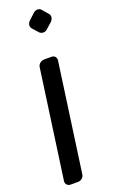

<svg xmlns="http://www.w3.org/2000/svg" viewBox="-172 -758 500 846"><g transform="rotate(-20 77.5 -334.5)"><path d="M80 -505C69 -505 53 -496 51 -480L-20 28C-22 39 -14 53 2 53H38C49 53 64 44 66 28L137 -480C139 -491 132 -505 116 -505ZM81 -688C71 -679 67 -663 76 -653L101 -625C109 -617 125 -614 137 -625L165 -650C174 -658 180 -675 170 -686L145 -715C136 -725 120 -724 109 -714Z"/></g></svg>

Font: Reckless Catfish
Style: HeavyIt
Weight: 400
Foundry: Cannot Into Space Fonts
Version: Version 0.2894